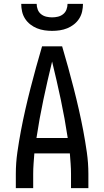

<svg xmlns="http://www.w3.org/2000/svg" viewBox="-20 -975 540 995"><path d="M62 0V-74Q62 -130 70 -186Q78 -242 88.5 -297.5Q99 -353 111.5 -408Q124 -463 138 -517.5Q152 -572 167 -626.5Q182 -681 198 -735H302Q318 -681 333 -626.5Q348 -572 362 -517.5Q376 -463 388.5 -408Q401 -353 411.5 -297.5Q422 -242 430 -186Q438 -130 438 -74V0H348V-74Q348 -100 346 -127Q344 -154 342 -180H158Q156 -154 154 -127Q152 -100 152 -74V0ZM169 -260H331Q316 -360 295 -459Q274 -558 250 -656Q226 -558 205 -459Q184 -360 169 -260ZM250 -815Q230 -815 210 -818Q190 -821 171.5 -828.5Q153 -836 137 -848.5Q121 -861 110 -878Q99 -895 94.5 -915Q90 -935 90 -955H170Q170 -940 175.5 -925.5Q181 -911 193 -901.5Q205 -892 220 -888.5Q235 -885 250 -885Q265 -885 280 -888.5Q295 -892 307 -901.5Q319 -911 324.5 -925.5Q330 -940 330 -955H410Q410 -935 405.5 -915Q401 -895 390 -878Q379 -861 363 -848.5Q347 -836 328.5 -828.5Q310 -821 290 -818Q270 -815 250 -815Z"/></svg>

Font: Iosevka Curly Medium
Style: Regular
Weight: 500
Monospace: yes
Designer: Belleve Invis
Foundry: Belleve Invis
Version: Version 22.1.2; ttfautohint (v1.8.4)